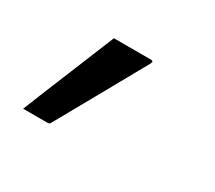

<svg xmlns="http://www.w3.org/2000/svg" viewBox="-82 -330 763 682"><g transform="rotate(30 300.0 11.0)"><path d="M163 200H63Q101 105 140 10.5Q179 -84 217 -178H369Q382 -178 374 -164Q330 -85 277.5 9Q225 103 175 192Q172 200 163 200Z"/></g></svg>

Font: Recursive Mn Lnr St Med
Style: Italic
Weight: 500
Italic angle: -15°
Monospace: yes
Version: Version 1.079;hotconv 1.0.112;makeotfexe 2.5.65598; ttfautoh